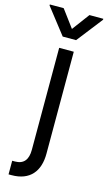

<svg xmlns="http://www.w3.org/2000/svg" viewBox="-181 -812 596 1064"><g transform="rotate(15 117.5 -279.5)"><path d="M76.7 -545.5V39.8C76.7 95.2 54 126.4 2.8 126.4H-12.8V204.5H4.3C109.4 204.5 160.5 140.6 160.5 39.8V-545.5ZM-35.5 -758.5 79.5 -610.8H156.2L271.3 -758.5V-764.2H191.8L117.9 -664.8L44 -764.2H-35.5Z"/></g></svg>

Font: Magic Ui Pro
Style: Regular
Weight: 400
Designer: Stefan Endress, Andreas Faust
Version: Version 1.000;FEAKit 1.0